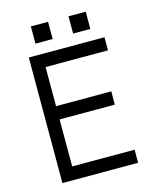

<svg xmlns="http://www.w3.org/2000/svg" viewBox="-125 -947 851 1034"><g transform="rotate(-15 300.0 -429.5)"><path d="M93 -700V0H515V-73H167V-335H475V-409H167V-627H515V-700ZM147 -859V-763H243V-859ZM357 -859V-763H453V-859Z"/></g></svg>

Font: Fliege Mono Light
Style: Regular
Weight: 300
Version: Version 0.020;Glyphs 3.3 (3306)